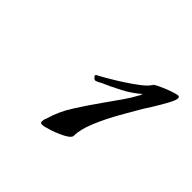

<svg xmlns="http://www.w3.org/2000/svg" viewBox="-82 -736 427 427"><g transform="rotate(45 132.0 -522.0)"><path d="M92 -392Q86 -392 86 -396Q86 -403 89 -409Q97 -438 115.5 -467Q134 -496 154 -524Q166 -541 178 -558Q190 -575 199 -592Q200 -593 200.5 -595.5Q201 -598 202 -599Q184 -583 162 -571.5Q140 -560 119 -551Q118 -550 112.5 -547.5Q107 -545 106 -545Q102 -545 97 -552L98 -555Q106 -559 121.5 -568Q137 -577 154 -588Q171 -599 184.5 -609.5Q198 -620 202 -627L204 -626V-627H202Q202 -630 214.5 -636Q227 -642 241 -647Q255 -652 260 -652Q264 -652 264 -647Q264 -641 255.5 -625.5Q247 -610 238 -595.5Q229 -581 225 -575Q215 -558 199 -530Q183 -502 171 -473.5Q159 -445 159 -425Q159 -418 145 -410.5Q131 -403 114.5 -397.5Q98 -392 92 -392Z"/></g></svg>

Font: My Soul
Style: Regular
Weight: 400
Designer: Robert E. Leuschke
Foundry: Robert E. Leuschke
Version: Version 1.010; ttfautohint (v1.8.4.7-5d5b)